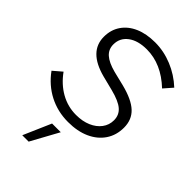

<svg xmlns="http://www.w3.org/2000/svg" viewBox="-285 -808 1170 1170"><g transform="rotate(45 300.0 -222.5)"><path d="M291 10Q202 10 127 -28.5Q52 -67 -1 -140L55 -188Q101 -124 162.5 -89.5Q224 -55 295 -55Q350 -55 392 -73Q434 -91 458 -123Q482 -155 482 -196Q482 -241 449.5 -269Q417 -297 342 -316L247 -340Q78 -385 78 -512Q78 -572 108.5 -616.5Q139 -661 194 -685Q249 -709 324 -709Q399 -709 471 -679.5Q543 -650 601 -596L552 -540Q443 -643 318 -643Q242 -643 197 -609.5Q152 -576 152 -520Q152 -478 182 -451Q212 -424 276 -407L370 -384Q468 -359 512.5 -317Q557 -275 557 -207Q557 -142 524 -93Q491 -44 431.5 -17Q372 10 291 10ZM151 264 229 85H304L206 264Z"/></g></svg>

Font: Red Hat Display
Style: Italic
Weight: 400
Italic angle: -12°
Designer: Pentagram, MCKL
Foundry: Pentagram, MCKL
Version: Version 1.023; ttfautohint (v1.8.3)